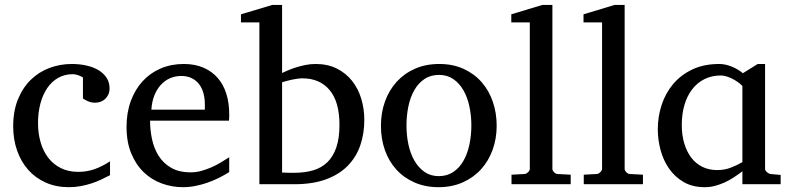

<svg xmlns="http://www.w3.org/2000/svg" viewBox="-20 -757 3253 789"><path d="M274.9 -494.1Q307.6 -494.1 336.2 -487.5Q364.7 -481 385.5 -468.3Q406.2 -455.6 418.2 -437Q430.2 -418.5 430.2 -394Q430.2 -379.4 425 -368.4Q419.9 -357.4 411.6 -349.9Q403.3 -342.3 392.8 -338.6Q382.3 -335 371.1 -335Q354.5 -335 342.3 -340.6Q330.1 -346.2 320.8 -352.1V-439Q310.5 -444.8 299.6 -448.5Q288.6 -452.1 278.8 -452.1Q245.6 -452.1 219 -437Q192.4 -421.9 174.1 -395Q155.8 -368.2 146 -331.3Q136.2 -294.4 136.2 -251Q136.2 -209.5 146.7 -172.9Q157.2 -136.2 178 -109.1Q198.7 -82 229.7 -66.4Q260.7 -50.8 301.8 -50.8Q336.9 -50.8 368.4 -61.8Q399.9 -72.8 432.1 -94.2V-37.1Q415 -28.3 396.2 -19.3Q377.4 -10.3 356.2 -3.4Q335 3.4 311.8 7.8Q288.6 12.2 263.2 12.2Q210.4 12.2 168.2 -6.6Q126 -25.4 96.2 -58.8Q66.4 -92.3 50.3 -138.2Q34.2 -184.1 34.2 -237.8Q34.2 -300.8 53.7 -348.6Q73.2 -396.5 106.4 -429Q139.6 -461.4 183.3 -477.8Q227.1 -494.1 274.9 -494.1Z M921.9 -49.8Q900.9 -36.6 878.2 -25.4Q855.5 -14.2 831.3 -5.9Q807.1 2.4 782.2 7.3Q757.3 12.2 731.9 12.2Q686.5 12.2 644.5 -3.2Q602.5 -18.6 570.6 -49.3Q538.6 -80.1 519.3 -126.7Q500 -173.3 500 -235.8Q500 -294.4 517.6 -342Q535.2 -389.6 566.4 -423.6Q597.7 -457.5 640.6 -475.8Q683.6 -494.1 734.9 -494.1Q781.2 -494.1 816.4 -478.8Q851.6 -463.4 875 -436.3Q898.4 -409.2 910.2 -371.3Q921.9 -333.5 921.9 -289.1Q921.9 -283.7 921.9 -275.9Q921.9 -268.1 920.9 -261.2H596.7Q596.7 -223.1 604.7 -185.1Q612.8 -147 631.8 -116.7Q650.9 -86.4 683.1 -67.6Q715.3 -48.8 763.7 -48.8Q785.2 -48.8 806.2 -54.4Q827.1 -60.1 847.4 -68.8Q867.7 -77.6 886.2 -88.6Q904.8 -99.6 921.9 -110.8ZM821.8 -328.1Q821.8 -353 815.9 -374.3Q810.1 -395.5 798.1 -411.1Q786.1 -426.8 767.8 -435.8Q749.5 -444.8 724.6 -444.8Q699.7 -444.8 678.2 -435.3Q656.7 -425.8 640.4 -407.7Q624 -389.6 614 -364Q604 -338.4 602.1 -306.2H821.8Z M1477.1 -264.2Q1477.1 -207.5 1460.4 -159.4Q1443.8 -111.3 1408.9 -75.7Q1374 -40 1319.6 -20Q1265.1 0 1189.9 0H1045.9V-665H970.2V-698.2L1099.1 -736.8H1139.2V-457Q1147.9 -460.9 1162.1 -467.3Q1176.3 -473.6 1194.6 -479.5Q1212.9 -485.4 1233.9 -489.7Q1254.9 -494.1 1276.9 -494.1Q1326.2 -494.1 1363.5 -475.6Q1400.9 -457 1426.3 -425.3Q1451.7 -393.6 1464.4 -351.8Q1477.1 -310.1 1477.1 -264.2ZM1375 -244.1Q1375 -338.4 1334.7 -386.7Q1294.4 -435.1 1222.2 -435.1Q1213.9 -435.1 1202.6 -433.6Q1191.4 -432.1 1179.9 -429.7Q1168.5 -427.2 1157.5 -424.3Q1146.5 -421.4 1139.2 -418.9V-47.9Q1147.5 -47.4 1156.2 -47.4Q1163.6 -46.9 1172.1 -46.9Q1180.7 -46.9 1188 -46.9Q1232.4 -46.9 1267.1 -57.1Q1301.8 -67.4 1325.7 -90.8Q1349.6 -114.3 1362.3 -151.9Q1375 -189.5 1375 -244.1Z M2021 -240.2Q2021 -187 2004.2 -140.9Q1987.3 -94.7 1956.3 -60.8Q1925.3 -26.9 1881.1 -7.3Q1836.9 12.2 1782.2 12.2Q1727.5 12.2 1683.6 -7.1Q1639.6 -26.4 1608.9 -60.1Q1578.1 -93.8 1561.8 -139.9Q1545.4 -186 1545.4 -240.2Q1545.4 -293.5 1562 -339.8Q1578.6 -386.2 1609.9 -420.7Q1641.1 -455.1 1685.3 -474.6Q1729.5 -494.1 1785.2 -494.1Q1840.8 -494.1 1884.8 -474.1Q1928.7 -454.1 1959 -419.7Q1989.3 -385.3 2005.1 -339.1Q2021 -293 2021 -240.2ZM1917 -241.2Q1917 -282.2 1908.9 -319.8Q1900.9 -357.4 1884.3 -386.2Q1867.7 -415 1842.8 -432.1Q1817.9 -449.2 1784.2 -449.2Q1749.5 -449.2 1724.1 -432.1Q1698.7 -415 1682.4 -386.2Q1666 -357.4 1658.2 -319.8Q1650.4 -282.2 1650.4 -241.2Q1650.4 -200.7 1658.4 -163.1Q1666.5 -125.5 1683.1 -96.7Q1699.7 -67.9 1724.6 -50.5Q1749.5 -33.2 1783.2 -33.2Q1817.4 -33.2 1842.8 -50.3Q1868.2 -67.4 1884.5 -96.2Q1900.9 -125 1908.9 -162.6Q1917 -200.2 1917 -241.2Z M2082 0V-39.1L2135.3 -42Q2142.1 -42 2149.7 -49.1Q2157.2 -56.2 2157.2 -63V-665H2081.1V-698.2L2209 -736.8H2250V-63Q2250 -56.2 2257.1 -49.1Q2264.2 -42 2271 -42L2325.2 -39.1V0Z M2378.9 0V-39.1L2432.1 -42Q2439 -42 2446.5 -49.1Q2454.1 -56.2 2454.1 -63V-665H2377.9V-698.2L2505.9 -736.8H2546.9V-63Q2546.9 -56.2 2554 -49.1Q2561 -42 2567.9 -42L2622.1 -39.1V0Z M3030.8 0V-53.2Q3013.7 -40 2995.4 -28.1Q2977.1 -16.1 2957.8 -7.3Q2938.5 1.5 2918.2 6.8Q2897.9 12.2 2876 12.2Q2825.7 12.2 2789.3 -9Q2752.9 -30.3 2729.2 -64.5Q2705.6 -98.6 2694.3 -141.1Q2683.1 -183.6 2683.1 -226.1Q2683.1 -276.9 2698.7 -325.2Q2714.4 -373.5 2745.8 -411.1Q2777.3 -448.7 2824.7 -471.4Q2872.1 -494.1 2936 -494.1Q2960 -494.1 2986.6 -483.4Q3013.2 -472.7 3032.7 -456.1L3093.8 -494.1H3124V-63Q3124 -56.2 3131.6 -49.6Q3139.2 -43 3146 -42L3188 -38.1V0ZM3030.8 -403.8Q3023.4 -411.6 3012.5 -419.4Q3001.5 -427.2 2989.5 -433.3Q2977.5 -439.5 2965.1 -443.1Q2952.6 -446.8 2941.9 -446.8Q2904.8 -446.8 2875 -431.9Q2845.2 -417 2824.5 -390.1Q2803.7 -363.3 2792.7 -325.9Q2781.7 -288.6 2781.7 -243.2Q2781.7 -202.1 2791.7 -168.2Q2801.8 -134.3 2820.3 -109.6Q2838.9 -85 2866 -71.5Q2893.1 -58.1 2927.7 -58.1Q2958 -58.1 2984.6 -68.6Q3011.2 -79.1 3030.8 -90.8Z"/></svg>

Font: Tagmukay Beta
Style: Regular
Weight: 400
Designer: Peter Martin
Foundry: SIL International
Version: Version 2.000; dev 82b92eM